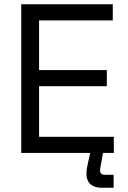

<svg xmlns="http://www.w3.org/2000/svg" viewBox="-20 -720 603 904"><path d="M80 0H405L396 39C391 60 387 80 387 99C387 141 414 164 458 164H515V103H473C459 103 451 96 451 83C451 74 453 68 455 56L465 0H516V-76H164V-314H483V-390H164V-624H511V-700H80Z"/></svg>

Font: Meta Space
Style: Regular
Weight: 400
Designer: Meta Pool / Florian Karsten
Foundry: Meta Pool / Florian Karsten
Version: Version 2.000;Glyphs 3.1.1 (3137)